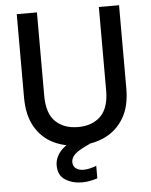

<svg xmlns="http://www.w3.org/2000/svg" viewBox="-60 -749 788 1004"><g transform="rotate(-5 334.0 -247.0)"><path d="M333 12Q258 12 197.5 -17.5Q137 -47 101.5 -108Q66 -169 66 -263V-700H172V-262Q172 -170 216 -127Q260 -84 335 -84Q409 -84 453 -127Q497 -170 497 -262V-700H603V-263Q603 -169 566.5 -108Q530 -47 468.5 -17.5Q407 12 333 12ZM330 206Q280 206 242.5 182.5Q205 159 205 106Q205 68 232.5 34.5Q260 1 332 -31L382 -53L407 -1L352 26Q316 44 302 61Q288 78 288 96Q288 117 303 129Q318 141 343 141Q374 141 411 126V192Q393 198 372 202Q351 206 330 206Z"/></g></svg>

Font: Firefly Display Medium
Style: Regular
Weight: 500
Designer: Colophon Foundry, Jonny Pinhorn
Foundry: Colophon Foundry
Version: Version 1.200; ttfautohint (v1.8.3)